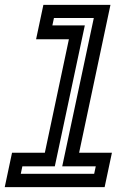

<svg xmlns="http://www.w3.org/2000/svg" viewBox="-54 -770 531 790"><path d="M-34.5 0 -4.5 -141.5H130.5L229.5 -608.5H94.5L124.5 -750H400.5L271.5 -141.5H406.5L376.5 0ZM31.5 -55H333.5L340 -85.5H202L332 -696H168L161.5 -665.5H295L171.5 -85.5H38Z"/></svg>

Font: Tourney SemiBold
Style: Italic
Weight: 600
Italic angle: -12°
Version: Version 1.015